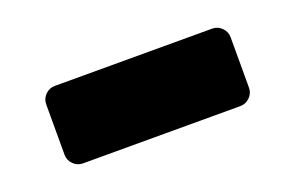

<svg xmlns="http://www.w3.org/2000/svg" viewBox="-38 -481 554 361"><g transform="rotate(-20 239.5 -300.5)"><path d="M55 -250V-351Q55 -362 63 -370Q71 -378 82 -378H397Q408 -378 416 -370Q424 -362 424 -351V-250Q424 -239 416 -231Q408 -223 397 -223H82Q71 -223 63 -231Q55 -239 55 -250Z"/></g></svg>

Font: Rubik
Style: Regular
Weight: 700
Designer: Hubert & Fischer
Foundry: Hubert & Fischer
Version: Version 1.100